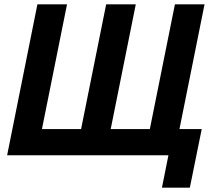

<svg xmlns="http://www.w3.org/2000/svg" viewBox="-20 -718 1000 888"><path d="M729 150 759 0H13L153 -698H290L174 -121H355L471 -698H608L492 -121H673L789 -698H926L810 -121H913L858 150Z"/></svg>

Font: IBM Plex Sans Condensed
Style: Bold Italic
Weight: 700
Width: 3
Italic angle: -11.31°
Designer: Mike Abbink, Paul van der Laan, Pieter van Rosmalen
Foundry: Bold Monday
Version: Version 3.201